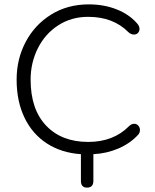

<svg xmlns="http://www.w3.org/2000/svg" viewBox="-20 -698 710 878"><path d="M350 129V7Q261 1 194.5 -42Q128 -85 92 -160Q56 -235 56 -334Q56 -428 97.5 -506.5Q139 -585 214 -631.5Q289 -678 386 -678Q455 -678 512.5 -655.5Q570 -633 606 -592Q618 -579 618 -566Q618 -555 611 -547.5Q604 -540 593 -540Q579 -540 567 -551Q498 -621 383 -621Q306 -621 246 -582Q186 -543 153 -477Q120 -411 120 -334Q120 -198 191 -123.5Q262 -49 383 -49Q499 -49 570 -121Q581 -132 594 -132Q605 -132 612.5 -123.5Q620 -115 620 -104Q620 -90 611 -81Q575 -42 521.5 -19Q468 4 407 7V129Q407 160 378 160Q350 160 350 129Z"/></svg>

Font: SN Pro Light
Style: Regular
Weight: 300
Designer: Tobias Whetton
Foundry: Supernotes
Version: Version 1.002